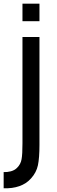

<svg xmlns="http://www.w3.org/2000/svg" viewBox="-20 -765 314 1051"><path d="M196 -745V-649H103V-745ZM0 265.5Q47 267.5 85.8 254Q124.5 240.5 150 211.5Q179 179.5 187.5 140Q196 100 196 28V-562.5H103V20Q103 50 101.8 71.8Q100.5 93.5 98 107Q93.5 134 73 154Q59.5 167.5 39 172.8Q18.5 178 0 177Z"/></svg>

Font: Russisch Sans Medium
Style: Regular
Weight: 500
Width: 4
Designer: Michael Sharanda (font) & Cristiano Sobral (main changes)
Foundry: Michael Sharanda
Version: Version 2.00;September 8, 2020;FontCreator 13.0.0.2681 64-bi